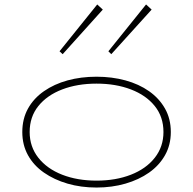

<svg xmlns="http://www.w3.org/2000/svg" viewBox="-20 -827 865 861"><path d="M413 14Q343 14 283 -3.5Q223 -21 177 -53Q131 -85 105.5 -131Q80 -177 80 -235Q80 -294 105.5 -340Q131 -386 177 -418Q223 -450 283 -466.5Q343 -483 413 -483Q482 -483 542.5 -466.5Q603 -450 648.5 -418Q694 -386 720 -340Q746 -294 746 -235Q746 -177 720 -131Q694 -85 648.5 -53Q603 -21 542.5 -3.5Q482 14 413 14ZM413 -17Q499 -17 567 -43.5Q635 -70 674 -119.5Q713 -169 713 -235Q713 -303 674 -351.5Q635 -400 567 -426Q499 -452 413 -452Q327 -452 259 -426Q191 -400 152 -351.5Q113 -303 113 -235Q113 -169 152 -119.5Q191 -70 259 -43.5Q327 -17 413 -17ZM479 -584 466 -597 635 -807 660 -784ZM261 -584 247 -597 416 -807 441 -784Z"/></svg>

Font: BioRhyme SemiExpanded ExtraLight
Style: Regular
Weight: 250
Width: 6
Designer: Aoife Mooney
Foundry: Aoife Mooney Type
Version: Version 1.600;gftools[0.9.33]